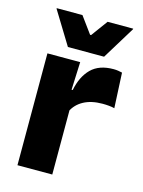

<svg xmlns="http://www.w3.org/2000/svg" viewBox="-107 -751 609 815"><g transform="rotate(15 198.0 -343.5)"><path d="M201 -276 159 -369H195Q207 -430 241.8 -464.8Q276.5 -499.5 340 -499.5Q351 -499.5 360.2 -498Q369.5 -496.5 378 -494.5L385.5 -340Q375 -343 361 -344.2Q347 -345.5 332.5 -345.5Q283.5 -345.5 250 -327.2Q216.5 -309 201 -276ZM51 0V-491.5H195L188.5 -334.5L204 -332.5V0ZM128 -540 39.5 -684.5V-687H152.5L205.5 -614.5H210L263 -687H375.5V-684.5L287 -540Z"/></g></svg>

Font: Anek Latin
Style: Bold
Weight: 700
Designer: Yesha Goshar
Foundry: Ek Type
Version: Version 1.003